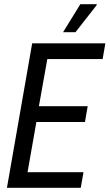

<svg xmlns="http://www.w3.org/2000/svg" viewBox="-20 -893 521 913"><path d="M13 0 133 -687H481L468 -612H205L165 -388H397L384 -313H153L111 -74H377L364 0ZM280 -740 362 -873H440V-869L339 -740Z"/></svg>

Font: Archivo ExtraCondensed
Style: Italic
Weight: 400
Width: 2
Italic angle: -10°
Designer: Hector Gatti
Foundry: Omnibus-Type
Version: Version 2.001